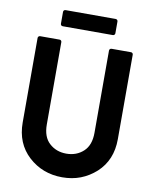

<svg xmlns="http://www.w3.org/2000/svg" viewBox="-95 -942 819 1019"><g transform="rotate(10 315.0 -432.5)"><path d="M54.2 -699.2Q54.2 -704.1 57.6 -707.5Q61 -710.9 65.9 -710.9H170.4Q175.8 -710.9 179 -707.5Q182.1 -704.1 182.1 -699.2V-255.9Q182.1 -188.5 218.8 -155.3Q255.9 -121.1 310.5 -121.1Q365.2 -121.1 402.3 -155.3Q439 -189 439 -255.9V-699.2Q439 -704.1 442.4 -707.5Q445.8 -710.9 450.7 -710.9H555.2Q560.5 -710.9 563.7 -707.5Q566.9 -704.1 566.9 -699.2V-244.1Q566.9 -131.3 492.2 -62.5Q454.1 -28.3 409.2 -11Q364.3 6.3 310.5 6.3Q204.1 6.3 128.9 -62.5Q54.2 -131.3 54.2 -244.1ZM174.8 -783.7Q169.4 -783.7 166.3 -787.1Q163.1 -790.5 163.1 -795.4V-858.9Q163.1 -863.8 166.3 -867.2Q169.4 -870.6 174.8 -870.6H444.8Q449.7 -870.6 453.1 -867.2Q456.5 -863.8 456.5 -858.9V-795.4Q456.5 -790.5 453.1 -787.1Q449.7 -783.7 444.8 -783.7Z"/></g></svg>

Font: Alte DIN 1451 Mittelschrift
Style: Bold
Weight: 700
Designer: Peter Wiegel
Foundry: Peter Wiegel
Version: Version 1.003